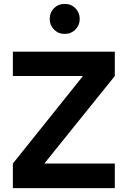

<svg xmlns="http://www.w3.org/2000/svg" viewBox="-20 -965 665 985"><path d="M569 -700V-575L209 -128V-126H569V0H46V-126L404 -573V-575H46V-700ZM257 -923Q279 -945 312 -945Q345 -945 367 -922.5Q389 -900 389 -868Q389 -836 367 -813.5Q345 -791 312 -791Q279 -791 257 -813.5Q235 -836 235 -868Q235 -901 257 -923Z"/></svg>

Font: Lopes Sans
Style: Bold
Weight: 700
Designer: Gabriel Lam, Diego Maldonado
Foundry: TypeRant, Foresti Design
Version: Version 4.000